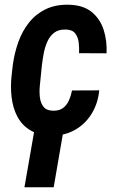

<svg xmlns="http://www.w3.org/2000/svg" viewBox="-20 -558 486 805"><path d="M203.1 -93.8Q228.5 -93.3 244.4 -105.2Q260.3 -117.2 269 -137.2Q277.8 -157.2 281.7 -178.7L396 -179.2Q391.1 -125.5 364.7 -82Q338.4 -38.6 294.9 -13.7Q251.5 11.2 195.8 10.3Q140.6 8.8 105.7 -12.7Q70.8 -34.2 52.2 -70.3Q33.7 -106.4 28.6 -150.9Q23.4 -195.3 28.8 -242.7L33.7 -285.6Q40.5 -335.9 56.9 -381.8Q73.2 -427.7 101.8 -463.6Q130.4 -499.5 171.9 -519.5Q213.4 -539.6 270 -538.1Q328.6 -536.6 364 -508.1Q399.4 -479.5 414.3 -433.8Q429.2 -388.2 426.8 -334.5L311.5 -335Q312.5 -356 310.1 -378.7Q307.6 -401.4 295.9 -417.2Q284.2 -433.1 257.8 -434.1Q227.1 -435.5 208.3 -421.6Q189.5 -407.7 179 -384.5Q168.5 -361.3 163.6 -335.4Q158.7 -309.6 155.8 -285.6L151.4 -242.2Q149.4 -223.1 147 -198.5Q144.5 -173.8 147.2 -150.1Q149.9 -126.5 162.4 -110.4Q174.8 -94.2 203.1 -93.8ZM251.5 -42 205.1 227.1H82.5L129.4 -42Z"/></svg>

Font: Roboto Condensed SemiBold
Style: Italic
Weight: 600
Italic angle: -12°
Designer: Christian Robertson
Foundry: Google
Version: Version 3.008; 2023